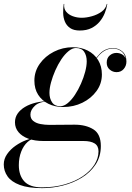

<svg xmlns="http://www.w3.org/2000/svg" viewBox="-70 -714 682 994"><path d="M148.5 260Q76.5 260 32.5 243.5Q-11.5 227 -31 199Q-50.5 171 -50.5 137.5Q-50.5 108.5 -33.2 83.8Q-16 59 10.5 40.5Q37 22 65.5 11.5Q94 1 116 1H120.5Q94 2 73 20.8Q52 39.5 39.8 71Q27.5 102.5 27.5 141Q27.5 194.5 56 225.2Q84.5 256 147 256Q211.5 256 265.2 240.5Q319 225 358 198.8Q397 172.5 418.5 139Q440 105.5 440 69.5Q440 41 419.8 28.5Q399.5 16 363 16Q353.5 16 331.8 16Q310 16 282.8 16Q255.5 16 228.8 16Q202 16 181.8 16Q161.5 16 155 16Q110 16 77 4Q44 -8 25.8 -29.8Q7.5 -51.5 7.5 -81Q7.5 -106 21.2 -126Q35 -146 59.5 -160.5Q84 -175 116.5 -182.8Q149 -190.5 186.5 -190.5V-189Q135 -189 111.2 -167Q87.5 -145 87.5 -121Q87.5 -99.5 102.2 -87.8Q117 -76 139.8 -71.8Q162.5 -67.5 185.5 -67.5Q203 -67.5 228.2 -67.8Q253.5 -68 278 -68.2Q302.5 -68.5 316.5 -68.5Q374.5 -68.5 413.2 -44.5Q452 -20.5 452 42Q452 96.5 425 137.5Q398 178.5 353.5 205.8Q309 233 255.5 246.5Q202 260 148.5 260ZM257.5 -160Q214.5 -160 180.8 -176.5Q147 -193 127.5 -223.5Q108 -254 108 -296.5Q108 -344.5 135.8 -383.8Q163.5 -423 209 -446.2Q254.5 -469.5 307.5 -469.5Q350.5 -469.5 384.5 -452Q418.5 -434.5 438 -402.8Q457.5 -371 457.5 -328.5Q457.5 -281 429.8 -242.8Q402 -204.5 356.5 -182.2Q311 -160 257.5 -160ZM242 -164Q261 -164 280.5 -180Q300 -196 317.8 -222.8Q335.5 -249.5 349.2 -280.8Q363 -312 371 -342.5Q379 -373 379 -396.5Q379 -426 365.8 -445.8Q352.5 -465.5 323 -465.5Q304.5 -465.5 284.8 -449.2Q265 -433 247.5 -406.8Q230 -380.5 216.2 -349.2Q202.5 -318 194.2 -287.5Q186 -257 186 -233.5Q186 -204.5 199.5 -184.2Q213 -164 242 -164ZM515.5 -465Q543.5 -465 564 -447Q584.5 -429 584.5 -395.5Q584.5 -373 570.5 -356.8Q556.5 -340.5 533.5 -340.5Q513.5 -340.5 498 -353.8Q482.5 -367 482.5 -389.5Q482.5 -413.5 497.8 -426.8Q513 -440 532.5 -440Q548.5 -440 562 -432.5Q575.5 -425 580 -410Q576 -435 557.8 -448.8Q539.5 -462.5 515 -462.5Q490.5 -462.5 470.5 -450.8Q450.5 -439 432.5 -415Q414.5 -391 396 -353.5L394 -354.5Q420.5 -410 448.5 -437.5Q476.5 -465 515.5 -465ZM343 -556Q311.5 -556 293 -568.8Q274.5 -581.5 266 -602Q257.5 -622.5 257 -646.5Q256.5 -670.5 260 -693.5H262.5Q259.5 -669.5 272.2 -653.8Q285 -638 307 -630Q329 -622 353 -622Q377 -622 405.2 -629.8Q433.5 -637.5 455.5 -653.2Q477.5 -669 483 -693.5H485.5Q482 -670.5 472.5 -646.5Q463 -622.5 446 -602Q429 -581.5 403.8 -568.8Q378.5 -556 343 -556Z"/></svg>

Font: Bodoni Moda 72pt Medium
Style: Italic
Weight: 500
Italic angle: -13°
Designer: Owen Earl
Foundry: indestructible type
Version: Version 2.004